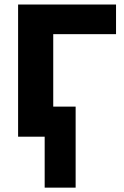

<svg xmlns="http://www.w3.org/2000/svg" viewBox="-20 -608 551 854"><path d="M178.7 -133.8H316.4V226.6H178.7ZM60.5 0V-587.9H496.1V-456.1H216.8V0Z"/></svg>

Font: Gothic A1 Black
Style: Regular
Weight: 900
Version: Version 2.50